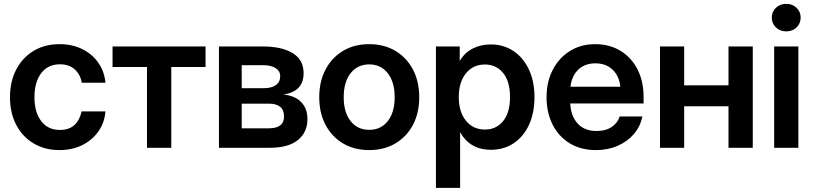

<svg xmlns="http://www.w3.org/2000/svg" viewBox="-20 -752 4137 977"><path d="M282.7 11.7Q207.5 11.7 150.6 -22.5Q93.8 -56.6 62.3 -117.2Q30.8 -177.7 30.8 -257.3Q30.8 -336.9 62.3 -397.7Q93.8 -458.5 150.6 -492.9Q207.5 -527.3 282.7 -527.3Q347.7 -527.3 398.4 -502.2Q449.2 -477.1 480.2 -432.9Q511.2 -388.7 516.6 -331.1H396Q389.2 -372.6 360.6 -398.7Q332 -424.8 284.2 -424.8Q223.6 -424.8 189.5 -379.4Q155.3 -334 155.3 -257.3Q155.3 -181.2 189.5 -136Q223.6 -90.8 284.2 -90.8Q332.5 -90.8 359.4 -116.5Q386.2 -142.1 395 -185.1H516.6Q512.2 -128.4 481.2 -84Q450.2 -39.6 399.2 -13.9Q348.1 11.7 282.7 11.7Z M728 0V-411.1H552.7V-515.6H1025.9V-411.1H851.6V0Z M1094.2 0V-515.6H1317.4Q1413.1 -515.6 1469 -481.9Q1524.9 -448.2 1524.9 -379.4Q1524.9 -286.6 1422.9 -271Q1480.5 -265.1 1512.5 -232.7Q1544.4 -200.2 1544.4 -146Q1544.4 -78.6 1495.8 -39.3Q1447.3 0 1352.5 0ZM1210 -99.1H1348.1Q1425.3 -99.1 1425.3 -159.2Q1425.3 -224.6 1348.1 -224.6H1210ZM1210 -303.2H1321.8Q1361.8 -303.2 1383.8 -319.1Q1405.8 -335 1405.8 -363.8Q1405.8 -390.6 1382.6 -405.5Q1359.4 -420.4 1317.4 -420.4H1210Z M1858.9 11.7Q1782.7 11.7 1725.6 -22.2Q1668.5 -56.2 1636.5 -116.7Q1604.5 -177.2 1604.5 -257.3Q1604.5 -337.4 1636.5 -398.2Q1668.5 -459 1725.6 -493.2Q1782.7 -527.3 1858.9 -527.3Q1934.6 -527.3 1991.9 -493.2Q2049.3 -459 2081.3 -398.2Q2113.3 -337.4 2113.3 -257.3Q2113.3 -177.2 2081.3 -116.7Q2049.3 -56.2 1991.9 -22.2Q1934.6 11.7 1858.9 11.7ZM1858.9 -91.3Q1918 -91.3 1953.1 -135.7Q1988.3 -180.2 1988.3 -257.3Q1988.3 -334.5 1953.1 -379.4Q1918 -424.3 1858.9 -424.3Q1799.3 -424.3 1764.2 -379.6Q1729 -335 1729 -257.3Q1729 -180.2 1764.2 -135.7Q1799.3 -91.3 1858.9 -91.3Z M2198.2 204.1V-515.6H2319.3V-443.8H2320.8Q2345.2 -484.9 2386.2 -505.4Q2427.2 -525.9 2477.1 -525.9Q2543.5 -525.9 2593.5 -491.9Q2643.6 -458 2671.6 -397.7Q2699.7 -337.4 2699.7 -258.3Q2699.7 -177.7 2672.1 -117.4Q2644.5 -57.1 2594.2 -23.4Q2543.9 10.3 2476.6 10.3Q2425.8 10.3 2386.5 -11.7Q2347.2 -33.7 2322.8 -77.6H2321.3V204.1ZM2447.8 -92.8Q2504.9 -92.8 2540 -135.5Q2575.2 -178.2 2575.2 -258.3Q2575.2 -337.9 2540 -380.9Q2504.9 -423.8 2447.8 -423.8Q2387.2 -423.8 2350.8 -378.7Q2314.5 -333.5 2314.5 -258.3Q2314.5 -183.1 2350.8 -137.9Q2387.2 -92.8 2447.8 -92.8Z M3012.7 11.7Q2935.5 11.7 2878.9 -22.9Q2822.3 -57.6 2791.7 -118.4Q2761.2 -179.2 2761.2 -257.3Q2761.2 -335.9 2792.7 -396.7Q2824.2 -457.5 2879.9 -492.4Q2935.5 -527.3 3007.8 -527.3Q3082 -527.3 3137.7 -493.2Q3193.4 -459 3224.1 -398.7Q3254.9 -338.4 3254.9 -259.3V-225.6H2881.8Q2884.3 -162.6 2918.9 -124Q2953.6 -85.4 3015.6 -85.4Q3062 -85.4 3092.3 -105.7Q3122.6 -126 3133.3 -159.2H3248.5Q3238.8 -108.9 3205.8 -70.3Q3172.9 -31.7 3123 -10Q3073.2 11.7 3012.7 11.7ZM2882.8 -310.5H3136.7Q3130.9 -365.7 3096.9 -397.7Q3063 -429.7 3009.8 -429.7Q2956.1 -429.7 2922.6 -397.7Q2889.2 -365.7 2882.8 -310.5Z M3461.4 -515.6V-317.9H3687V-515.6H3810.5V0H3687V-211.4H3461.4V0H3338.4V-515.6Z M3919.4 0V-515.6H4042.5V0ZM3981 -592.3Q3949.2 -592.3 3928.2 -612.5Q3907.2 -632.8 3907.2 -662.6Q3907.2 -692.4 3928.2 -712.4Q3949.2 -732.4 3981 -732.4Q4012.2 -732.4 4033.2 -712.4Q4054.2 -692.4 4054.2 -662.6Q4054.2 -632.8 4033.2 -612.5Q4012.2 -592.3 3981 -592.3Z"/></svg>

Font: Inter Display SemiBold
Style: Regular
Weight: 600
Designer: Rasmus Andersson
Foundry: rsms
Version: Version 4.001;git-9221beed3